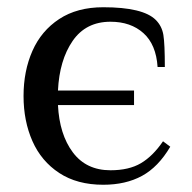

<svg xmlns="http://www.w3.org/2000/svg" viewBox="-20 -500 529 530"><path d="M45 -235Q45 -304 69.5 -359.5Q94 -415 143.5 -447.5Q193 -480 265 -480Q375 -480 410 -445Q427 -428 431 -403.5Q435 -379 435 -315H415Q411 -377 376 -408.5Q341 -440 285 -440Q217 -440 180.5 -387Q144 -334 140 -250H350V-210H140Q144 -129 181 -79.5Q218 -30 285 -30Q336 -30 369 -49.5Q402 -69 430 -110L450 -95Q417 -39 372 -14.5Q327 10 265 10Q193 10 143.5 -22.5Q94 -55 69.5 -110.5Q45 -166 45 -235Z"/></svg>

Font: Philosopher
Style: Regular
Weight: 400
Designer: Jovanny Lemonad
Foundry: Jovanny Lemonad
Version: Version 2.000